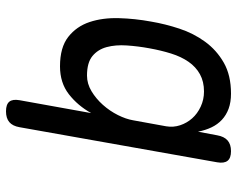

<svg xmlns="http://www.w3.org/2000/svg" viewBox="-95 -505 790 640"><g transform="rotate(90 300.0 -185.0)"><path d="M484 -560Q507 -560 516 -548.5Q525 -537 521 -514L404 145Q400 168 387 179Q374 190 351 190Q328 190 319 179Q310 168 314 145L357 -94Q332 -49 294 -19.5Q256 10 201 10Q138 10 103 -17.5Q68 -45 53.5 -88.5Q39 -132 40.5 -186Q42 -240 52 -294Q60 -341 75.5 -388Q91 -435 119 -473.5Q147 -512 189 -536Q231 -560 292 -560Q321 -560 342.5 -552Q364 -544 379.5 -529.5Q395 -515 404.5 -495Q414 -475 419 -450L431 -514Q435 -537 448 -548.5Q461 -560 484 -560ZM285 -470Q252 -470 227.5 -456.5Q203 -443 186 -418.5Q169 -394 158.5 -360.5Q148 -327 141 -288Q134 -250 131.5 -212.5Q129 -175 137 -145.5Q145 -116 167 -98Q189 -80 232 -80Q259 -80 284 -95Q309 -110 329.5 -133Q350 -156 363.5 -183Q377 -210 381 -234L401 -344Q405 -368 397.5 -390.5Q390 -413 374.5 -430.5Q359 -448 335.5 -459Q312 -470 285 -470Z"/></g></svg>

Font: Maple Mono
Style: Italic
Weight: 400
Italic angle: -10°
Monospace: yes
Designer: subframe7536
Version: Version 7.300